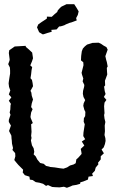

<svg xmlns="http://www.w3.org/2000/svg" viewBox="-20 -880 578 913"><path d="M298 13 284 8 263 11 241 10 228 9 208 0 199 4 185 -6 168 -11 150 -14 135 -24 122 -26 120 -40 98 -47 88 -60 90 -73 80 -83 67 -96 56 -109 48 -119 53 -137 52 -152 39 -167 42 -176 37 -197 36 -213 35 -219 34 -235 23 -257 32 -283 22 -300V-310L30 -334L26 -345L29 -359L30 -379L32 -386L22 -401L34 -417L22 -431L29 -450L23 -467L21 -483L22 -492L25 -512L28 -530V-545L27 -559L19 -575L25 -591L26 -597L22 -628L24 -641L40 -652L50 -659L67 -660L102 -662L103 -657L117 -645L133 -630L137 -603L132 -588L124 -569L133 -561L130 -546L128 -527L125 -508L132 -500L135 -485L137 -470L125 -448L129 -440L131 -425L137 -407L131 -388L128 -371L135 -361L128 -345L125 -325L126 -319L136 -295L128 -289L130 -253L128 -234L130 -224L127 -212L132 -189L140 -175L143 -158L140 -146L150 -136L157 -122L171 -105L188 -101L199 -91L213 -88L219 -86L240 -84L265 -80L282 -78L299 -84L313 -93L330 -98L340 -104L343 -122L353 -131L368 -148L367 -157L364 -172L381 -188L369 -207L385 -218L376 -233L377 -250L383 -289L378 -301L379 -318L385 -328L386 -348L381 -358L376 -377L378 -389L385 -404L377 -419L374 -434L375 -448L380 -467L381 -476L373 -493L376 -507L370 -525L368 -534L373 -554L377 -570L376 -584L365 -593L366 -614L369 -636L374 -649L383 -659L394 -668L420 -676L449 -677L460 -672L473 -663L486 -656L492 -644L481 -613L485 -595L488 -585L492 -564L488 -557L489 -538L490 -526L485 -512L479 -496L480 -474L475 -468L478 -447L482 -433L474 -419L486 -405L477 -392L475 -375L476 -358L477 -342L475 -333L477 -316L481 -300L478 -283L479 -256L477 -238L481 -223L482 -210L479 -195L473 -179L463 -169L474 -151L459 -137V-122L446 -106L448 -99L435 -83L431 -68L418 -54L422 -43L401 -40L398 -26L376 -17L362 -13L361 -6L344 -1L325 2L314 7ZM182 -717 166 -727 156 -750 162 -764 179 -776 190 -783 203 -792V-801L226 -800L240 -813L252 -823L255 -831L266 -843L273 -849L286 -855L296 -860H311H324H333L344 -843L354 -826L350 -809L342 -794L345 -783L329 -777L321 -774L310 -771L293 -764L288 -761L270 -755L261 -754L249 -740L224 -738L226 -729L205 -723L187 -717Z"/></svg>

Font: Winky Rough
Style: Regular
Weight: 400
Designer: Simon Atzbach
Foundry: typofactur
Version: Version 1.206